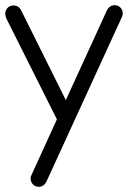

<svg xmlns="http://www.w3.org/2000/svg" viewBox="-23 -515 490 735"><path d="M125 200.2Q112.3 200.2 103.3 190.9Q94.2 181.6 94.2 168Q94.2 160.2 98.1 153.8L194.8 -58.1L1 -444.8Q-2.9 -454.6 -2.9 -461.9Q-2.9 -475.6 6.1 -484.9Q15.1 -494.1 28.8 -494.1Q49.8 -494.1 59.1 -473.1L229 -131.8L386.2 -475.1Q396.5 -495.1 416 -495.1Q428.7 -495.1 437.7 -486.3Q446.8 -477.5 446.8 -463.9Q446.8 -455.1 443.8 -450.2L154.8 180.2Q144.5 200.2 125 200.2Z"/></svg>

Font: Comic Neue
Style: Regular
Weight: 400
Designer: Craig Rozynski
Foundry: Craig Rozynski
Version: Version 2.003;hotconv 1.0.109;makeotfexe 2.5.65596